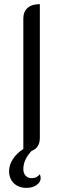

<svg xmlns="http://www.w3.org/2000/svg" viewBox="-20 -729 306 930"><path d="M177 134Q177 153 157.5 167Q138 181 109 181Q70 181 47 158.5Q24 136 24 100Q24 70 42.5 41.5Q61 13 93 -7V-639Q93 -673 114 -691Q135 -709 173 -709V-61Q173 -13 133 2Q93 44 93 90Q93 110 104 122Q115 134 134 134Q158 134 173 115Q177 125 177 134Z"/></svg>

Font: K2D Light
Style: Regular
Weight: 300
Designer: Katatrad Aksorn Co.,Ltd.
Foundry: Cadson Demak Co.,Ltd.
Version: Version 1.000; ttfautohint (v1.6)